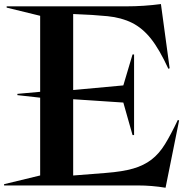

<svg xmlns="http://www.w3.org/2000/svg" viewBox="-45 -906 920 938"><path d="M763.8 11.2Q696.2 0 628.8 0H-25V-6.2L151.2 -48.8V-428.8L40 -441.2V-447.5L151.2 -457.5V-828.8L-12.5 -868.8V-875H571.2Q657.5 -875 741.2 -886.2L783.8 -572.5L777.5 -570Q733.8 -665 692.5 -716.9Q651.2 -768.8 600 -794.4Q548.8 -820 480.6 -826.9Q412.5 -833.8 312.5 -837.5V-466.2L557.5 -488.8L602.5 -640H610V-246.2H602.5L557.5 -405L312.5 -421.2V-48.8H315L472.5 -61.2Q553.8 -67.5 605.6 -82.5Q657.5 -97.5 695 -126.2Q732.5 -155 761.2 -201.9Q790 -248.8 823.8 -320L830 -317.5Z"/></svg>

Font: Equateur
Style: Regular
Weight: 400
Designer: Ange Degheest & Eugénie Bidaut
Foundry: Velvetyne Type Foundry
Version: Version 1.000;FEAKit 1.0